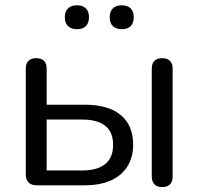

<svg xmlns="http://www.w3.org/2000/svg" viewBox="-20 -719 770 745"><path d="M122.4 0Q101.9 0 91 -11Q80 -21.9 80 -42.4V-452Q80 -472.9 90.7 -483.1Q101.3 -493.3 120.7 -493.3Q140.1 -493.3 150.6 -483.1Q161 -472.9 161 -452V-312.7H308Q400.8 -312.7 448.7 -272.5Q496.6 -232.3 496.6 -157.5Q496.6 -109.1 474.5 -73.5Q452.3 -37.8 410.4 -18.9Q368.5 0 308 0ZM161 -57.6H300.2Q356.7 -57.6 387.7 -82.1Q418.8 -106.6 418.8 -157Q418.8 -207.6 387.7 -231.3Q356.7 -255.1 300.2 -255.1H161ZM609.1 6.9Q589.7 6.9 579.3 -4Q568.9 -14.9 568.9 -34.8V-452Q568.9 -472.9 579.3 -483.1Q589.7 -493.3 609.1 -493.3Q628.5 -493.3 639.2 -483.1Q649.9 -472.9 649.9 -452V-34.8Q649.9 6.9 609.1 6.9ZM452.8 -605.7Q430.2 -605.7 417.9 -617.7Q405.6 -629.8 405.6 -652.3Q405.6 -674.5 417.9 -686.5Q430.2 -698.5 452.8 -698.5Q474.9 -698.5 486.9 -686.5Q498.9 -674.5 498.9 -652.3Q498.9 -629.8 487.1 -617.7Q475.4 -605.7 452.8 -605.7ZM278.6 -605.7Q256.5 -605.7 244 -617.7Q231.5 -629.8 231.5 -652.3Q231.5 -674.5 244 -686.5Q256.5 -698.5 278.6 -698.5Q301.2 -698.5 313.2 -686.5Q325.3 -674.5 325.3 -652.3Q325.3 -629.8 313.2 -617.7Q301.2 -605.7 278.6 -605.7Z"/></svg>

Font: Nunito ExtraLight
Style: Regular
Weight: 200
Designer: Vernon Adams
Foundry: Vernon Adams
Version: Version 3.602